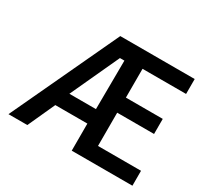

<svg xmlns="http://www.w3.org/2000/svg" viewBox="-133 -797 1016 970"><g transform="rotate(30 375.0 -312.0)"><path d="M18 0 310 -624H744V-537H490V-369H705V-281H490V-87H741V0H387V-158H200L128 0ZM233 -243H388L390 -527H364Z"/></g></svg>

Font: Inconsolata ExtraExpanded SemiBold
Style: Regular
Weight: 600
Width: 8
Monospace: yes
Designer: Raph Levien, Cyreal, Brenton Simpson
Foundry: Raph Levien, Cyreal, Google
Version: Version 3.001; ttfautohint (v1.8.2.53-6de2)